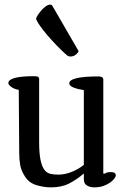

<svg xmlns="http://www.w3.org/2000/svg" viewBox="-20 -793 542 829"><path d="M89 -29Q71 -56 67 -81.5Q63 -107 63 -132L61 -405Q42 -408 29 -417.5Q16 -427 16 -434Q16 -449 44 -456.5Q72 -464 125 -464Q136 -464 141.5 -462.5Q147 -461 149 -454V-180Q149 -131 155 -102.5Q161 -74 171.5 -60Q182 -46 197.5 -42.5Q213 -39 232 -39Q260 -39 289 -50.5Q318 -62 342 -81V-404Q319 -407 299 -414.5Q279 -422 279 -433Q279 -448 311 -455.5Q343 -463 404 -463Q412 -463 418 -461Q424 -459 426 -451V-43Q435 -43 438.5 -46.5Q442 -50 459 -50Q480 -50 480 -35Q480 -31 474 -22.5Q468 -14 456.5 -5.5Q445 3 427.5 9.5Q410 16 387 16Q369 16 355.5 8Q342 0 342 -19V-44Q312 -18 279 -1Q246 16 200 16Q170 16 138 6.5Q106 -3 89 -29ZM272 -552Q262 -560 242.5 -579Q223 -598 202 -621Q181 -644 162.5 -668Q144 -692 136 -710V-712Q136 -717 142.5 -727Q149 -737 158 -747.5Q167 -758 177.5 -765.5Q188 -773 196 -773Q204 -773 206 -768L319 -573V-572Q319 -567 308.5 -558Q298 -549 284 -549Q278 -549 272 -552Z"/></svg>

Font: Asar
Style: Regular
Weight: 400
Designer: Eben Sorkin
Foundry: Eben Sorkin, Pria Ravichandran
Version: Version 1.003; ttfautohint (v1.3) -l 8 -r 50 -G 0 -x 0 -H 45